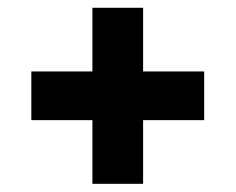

<svg xmlns="http://www.w3.org/2000/svg" viewBox="-20 -620 590 481"><path d="M211.5 -159.5V-319H58.5V-441H211.5V-600.5H338.5V-441H491.5V-319H338.5V-159.5Z"/></svg>

Font: Encode Sans SC Condensed Thin
Style: Bold
Weight: 700
Version: Version 3.002